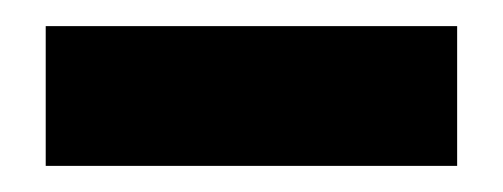

<svg xmlns="http://www.w3.org/2000/svg" viewBox="-20 -706 385 147"><path d="M15 -579V-686H330V-579Z"/></svg>

Font: MuseoModerno Black
Style: Regular
Weight: 900
Designer: Pablo Cosgaya, Héctor Gatti, Marcela Romero, and the Authors of The MuseoModerno Project.
Foundry: Omnibus-Type Team
Version: Version 1.001